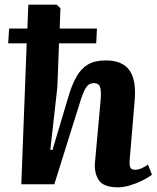

<svg xmlns="http://www.w3.org/2000/svg" viewBox="-20 -787 672 820"><path d="M484 13Q421 13 401 -19Q381 -51 386 -97L410 -362Q413 -401 407 -416.5Q401 -432 382 -432Q367 -432 357 -424Q347 -416 337.5 -394.5Q328 -373 316 -332L212 0H71L94 -602H15L19 -665H97L101 -767H222L238 -752L235 -665H394L391 -602H232L225 -415L195 -148L204 -146L270 -367Q286 -423 306 -458.5Q326 -494 355.5 -511.5Q385 -529 432 -529Q503 -529 533 -486.5Q563 -444 555 -356L534 -106Q532 -84 536 -73Q540 -62 557 -62Q570 -62 584 -68Q598 -74 612 -84L629 -41Q614 -29 589 -16.5Q564 -4 536 4.5Q508 13 484 13Z"/></svg>

Font: Literata 36pt
Style: Bold Italic
Weight: 700
Italic angle: -2°
Designer: Latin by Veronika Burian and Jose Scaglione. Greek by Irene Vlachou. Cyrillic by Vera Evstafieva
Foundry: TypeTogether
Version: Version 3.002